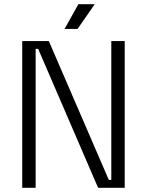

<svg xmlns="http://www.w3.org/2000/svg" viewBox="-20 -896 701 916"><path d="M86 0V-700H213L499 -38H511V-700H575V0H448L162 -663H150V0ZM288 -758 354 -876H432L350 -758Z"/></svg>

Font: Space Grotesk Light
Style: Regular
Weight: 300
Designer: Florian Karsten
Foundry: Florian Karsten
Version: Version 2.000